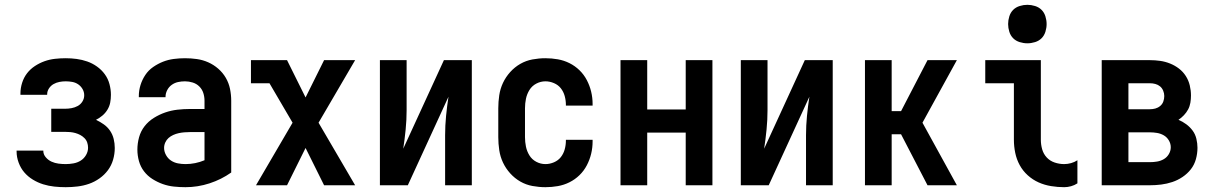

<svg xmlns="http://www.w3.org/2000/svg" viewBox="-20 -770 5040 798"><path d="M253 8Q229 8 205.5 5.5Q182 3 159.5 -4Q137 -11 116.5 -23.5Q96 -36 81 -53.5Q66 -71 57.5 -94Q49 -117 49 -140V-144H160V-143Q160 -128 170.5 -116Q181 -104 194.5 -98Q208 -92 223 -90Q238 -88 253 -88Q269 -88 285.5 -91Q302 -94 315.5 -102.5Q329 -111 337.5 -125.5Q346 -140 346 -156Q346 -167 342.5 -177.5Q339 -188 331 -196Q323 -204 313.5 -209Q304 -214 293.5 -217Q283 -220 272 -221Q261 -222 250 -222H193V-318H250Q264 -318 277.5 -320.5Q291 -323 303 -329.5Q315 -336 322.5 -348Q330 -360 330 -374Q330 -388 323 -400Q316 -412 305 -419.5Q294 -427 280.5 -429.5Q267 -432 253 -432Q240 -432 227 -429.5Q214 -427 202.5 -420.5Q191 -414 183.5 -402.5Q176 -391 176 -378V-376H65V-382Q65 -404 72 -426Q79 -448 92.5 -465.5Q106 -483 125 -495.5Q144 -508 165 -515.5Q186 -523 208.5 -525.5Q231 -528 253 -528Q276 -528 298.5 -525Q321 -522 342.5 -514.5Q364 -507 383 -493.5Q402 -480 415.5 -461.5Q429 -443 435 -420.5Q441 -398 441 -376Q441 -359 438 -343.5Q435 -328 426.5 -314Q418 -300 405.5 -289.5Q393 -279 379 -272Q396 -264 411.5 -253Q427 -242 437.5 -226.5Q448 -211 452.5 -192.5Q457 -174 457 -155Q457 -130 450 -106Q443 -82 428.5 -62.5Q414 -43 393.5 -28.5Q373 -14 350 -6Q327 2 302.5 5Q278 8 253 8Z M751 8Q727 8 703 5.5Q679 3 656.5 -5Q634 -13 613.5 -26Q593 -39 578.5 -58Q564 -77 557.5 -100.5Q551 -124 551 -148Q551 -174 558 -199.5Q565 -225 581 -245.5Q597 -266 619.5 -280Q642 -294 666.5 -302.5Q691 -311 717 -314Q743 -317 769 -317H830V-351Q830 -368 825 -383.5Q820 -399 808.5 -410.5Q797 -422 781 -427Q765 -432 749 -432Q734 -432 720 -429Q706 -426 694 -417.5Q682 -409 675 -395.5Q668 -382 668 -368V-366H557V-371Q557 -394 564 -416.5Q571 -439 584 -458.5Q597 -478 616.5 -491.5Q636 -505 657.5 -513.5Q679 -522 702.5 -525Q726 -528 749 -528Q774 -528 798.5 -524.5Q823 -521 845.5 -511Q868 -501 887 -484.5Q906 -468 918.5 -446.5Q931 -425 936 -400.5Q941 -376 941 -351V-53Q900 -24 851 -8Q802 8 751 8ZM751 -88Q771 -88 791 -92Q811 -96 830 -104V-221H769Q757 -221 745.5 -220Q734 -219 722.5 -216.5Q711 -214 700 -209Q689 -204 680.5 -196.5Q672 -189 667 -178Q662 -167 662 -155Q662 -140 670 -125.5Q678 -111 691 -102.5Q704 -94 719.5 -91Q735 -88 751 -88Z M1173 0H1044L1196 -260L1100 -424H1023V-520H1173L1250 -365L1327 -520H1456L1304 -260L1456 0H1327L1250 -155Z M1559 0V-520H1670V-312Q1670 -272 1666 -231.5Q1662 -191 1656 -152L1825 -520H1941V0H1830V-208Q1830 -248 1834 -288.5Q1838 -329 1844 -368L1675 0Z M2247 8Q2220 8 2193 3Q2166 -2 2142.5 -15.5Q2119 -29 2100.5 -49.5Q2082 -70 2070.5 -94.5Q2059 -119 2055 -146Q2051 -173 2051 -200V-320Q2051 -347 2055 -374Q2059 -401 2070.5 -425.5Q2082 -450 2100.5 -470.5Q2119 -491 2142.5 -504.5Q2166 -518 2193 -523Q2220 -528 2247 -528Q2273 -528 2298.5 -523.5Q2324 -519 2347 -507.5Q2370 -496 2388.5 -478Q2407 -460 2419 -437Q2431 -414 2437 -389Q2443 -364 2443 -338V-331H2332V-334Q2332 -353 2327 -371Q2322 -389 2311 -403Q2300 -417 2282.5 -424.5Q2265 -432 2247 -432Q2227 -432 2209 -422.5Q2191 -413 2180.5 -396Q2170 -379 2166 -359.5Q2162 -340 2162 -320V-200Q2162 -180 2166 -160.5Q2170 -141 2180.5 -124Q2191 -107 2209 -97.5Q2227 -88 2247 -88Q2265 -88 2282.5 -95.5Q2300 -103 2311 -117Q2322 -131 2327 -149Q2332 -167 2332 -186V-189H2443V-182Q2443 -156 2437 -131Q2431 -106 2419 -83Q2407 -60 2388.5 -42Q2370 -24 2347 -12.5Q2324 -1 2298.5 3.5Q2273 8 2247 8Z M2559 0V-520H2670V-315H2830V-520H2941V0H2830V-219H2670V0Z M3059 0V-520H3170V-312Q3170 -272 3166 -231.5Q3162 -191 3156 -152L3325 -520H3441V0H3330V-208Q3330 -248 3334 -288.5Q3338 -329 3344 -368L3175 0Z M3835 0 3725 -212H3686V0H3575V-520H3686V-308H3725L3835 -520H3957L3814 -260L3957 0Z M4403 8Q4376 8 4348.5 3.5Q4321 -1 4296.5 -12Q4272 -23 4251.5 -41.5Q4231 -60 4218 -84Q4205 -108 4199.5 -135Q4194 -162 4194 -189V-424H4075V-520H4306V-189Q4306 -169 4311.5 -149.5Q4317 -130 4330.5 -115.5Q4344 -101 4363.5 -94.5Q4383 -88 4403 -88Q4417 -88 4431.5 -92Q4446 -96 4458 -104V-8Q4446 0 4431.5 4Q4417 8 4403 8ZM4250 -590Q4234 -590 4218 -595Q4202 -600 4191 -611Q4180 -622 4175 -638Q4170 -654 4170 -670Q4170 -686 4175 -702Q4180 -718 4191 -729Q4202 -740 4218 -745Q4234 -750 4250 -750Q4266 -750 4282 -745Q4298 -740 4309 -729Q4320 -718 4325 -702Q4330 -686 4330 -670Q4330 -654 4325 -638Q4320 -622 4309 -611Q4298 -600 4282 -595Q4266 -590 4250 -590Z M4559 0V-520H4759Q4781 -520 4802 -517Q4823 -514 4843 -506Q4863 -498 4880 -485Q4897 -472 4908.5 -454Q4920 -436 4925 -415Q4930 -394 4930 -373Q4930 -358 4927.5 -343Q4925 -328 4918 -315Q4911 -302 4900.5 -291Q4890 -280 4878 -272Q4895 -265 4910.5 -253.5Q4926 -242 4937 -227Q4948 -212 4952.5 -193Q4957 -174 4957 -156Q4957 -132 4950.5 -108.5Q4944 -85 4929.5 -66.5Q4915 -48 4895 -34.5Q4875 -21 4852.5 -13.5Q4830 -6 4806.5 -3Q4783 0 4759 0ZM4670 -316H4759Q4771 -316 4782 -319Q4793 -322 4802 -329.5Q4811 -337 4815 -348Q4819 -359 4819 -371Q4819 -382 4814.5 -393Q4810 -404 4801.5 -411Q4793 -418 4782 -421Q4771 -424 4759 -424H4670ZM4670 -96H4759Q4774 -96 4789 -98.5Q4804 -101 4817 -108.5Q4830 -116 4838 -129.5Q4846 -143 4846 -158Q4846 -173 4838 -186.5Q4830 -200 4817 -207.5Q4804 -215 4789 -217.5Q4774 -220 4759 -220H4670Z"/></svg>

Font: Moesevka
Style: Bold
Weight: 700
Monospace: yes
Designer: Belleve Invis
Foundry: Belleve Invis
Version: Version 32.5.0; ttfautohint (v1.8.4)